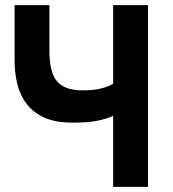

<svg xmlns="http://www.w3.org/2000/svg" viewBox="-20 -730 675 750"><path d="M422 -710H558V0H422V-277Q407 -271 391 -266Q375 -261 356 -257.5Q337 -254 314 -252.5Q291 -251 262 -251Q199 -251 156 -269.5Q113 -288 86.5 -321Q60 -354 48.5 -398.5Q37 -443 37 -495V-710H173V-534Q173 -493 179.5 -463Q186 -433 201.5 -414Q217 -395 242 -386Q267 -377 304 -377Q345 -377 375 -384.5Q405 -392 422 -403Z"/></svg>

Font: IngvarSans
Style: Bold
Weight: 700
Version: Version 3.000